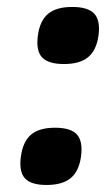

<svg xmlns="http://www.w3.org/2000/svg" viewBox="-20 -522 305 552"><path d="M212.9 -71.8Q207 -29.3 183.1 -9.8Q159.2 9.8 113.8 9.8Q68.8 9.8 51.5 -9.5Q34.2 -28.8 40 -71.8Q45.9 -115.2 69.3 -135Q92.8 -154.8 138.2 -154.8Q183.6 -154.8 201.2 -135.3Q218.8 -115.7 212.9 -71.8ZM187 -502H188Q233.4 -502 251.2 -482.4Q269 -462.9 263.2 -419.9Q257.3 -377.4 233.4 -357.7Q209.5 -337.9 164.1 -337.9Q118.7 -337.9 100.8 -357.2Q83 -376.5 88.9 -419.9Q94.7 -462.9 118.4 -482.4Q142.1 -502 187 -502Z"/></svg>

Font: Fivo Sans Modern
Style: Italic
Weight: 700
Designer: Alexander Slobzheninov
Foundry: Alexander Slobzheninov
Version: 1.0